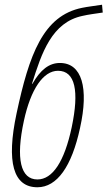

<svg xmlns="http://www.w3.org/2000/svg" viewBox="-20 -781 454 811"><path d="M138 10C221 10 283 -78 318 -240C356 -410 326 -515 233 -515C188 -515 151 -487 117 -427H115C156 -558 199 -687 329 -714C355 -720 381 -723 414 -728L411 -761C380 -756 351 -753 327 -748C162 -715 103 -550 50 -302C6 -96 36 10 138 10ZM138 -23C67 -23 46 -110 81 -271C110 -405 163 -482 225 -482C298 -482 315 -396 283 -244C252 -98 202 -23 138 -23Z"/></svg>

Font: Noto Sans ExtraCondensed ExtraLight
Style: Italic
Weight: 200
Width: 2
Italic angle: -12°
Designer: Monotype Design Team
Foundry: Monotype Imaging Inc.
Version: Version 2.013